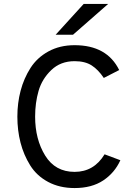

<svg xmlns="http://www.w3.org/2000/svg" viewBox="-20 -941 687 973"><path d="M262 -765 404 -921H528L350 -765ZM358 12Q282 12 224 -19Q166 -50 133 -103Q100 -156 84 -218Q68 -280 68 -350Q68 -419 84.5 -481.5Q101 -544 134.5 -596.5Q168 -649 225.5 -680.5Q283 -712 358 -712Q522 -712 584 -586L506 -546Q478 -588 444.5 -609.5Q411 -631 358 -631Q287 -631 240 -586Q193 -541 175.5 -480.5Q158 -420 158 -350Q158 -235 209 -152.5Q260 -70 358 -70Q456 -70 510 -159L590 -129Q561 -65 503 -26.5Q445 12 358 12Z"/></svg>

Font: Overpass
Style: Regular
Weight: 400
Designer: Delve Withrington, Thomas Jockin
Foundry: Delve Fonts
Version: Version 3.000;DELV;Overpass